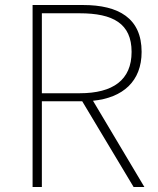

<svg xmlns="http://www.w3.org/2000/svg" viewBox="-20 -746 629 766"><path d="M147 -374V-693H298C431 -693 505 -652 505 -539C505 -427 431 -374 298 -374ZM513 0H556L351 -344C471 -356 545 -422 545 -539C545 -673 454 -726 311 -726H110V0H147V-342H308Z"/></svg>

Font: Harano Aji Gothic CN ExtraLight
Style: Regular
Weight: 250
Foundry: Masamichi Hosoda
Version: HaranoAjiGothicCN-ExtraLight version 20230610;ttx 4.39.4